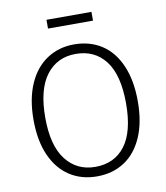

<svg xmlns="http://www.w3.org/2000/svg" viewBox="-93 -926 876 1013"><g transform="rotate(-10 345.5 -419.0)"><path d="M625 -342Q625 -231 590.5 -151.5Q556 -72 493 -30.5Q430 11 345 11Q262 11 199 -30Q136 -71 101 -150Q66 -229 66 -341Q66 -452 101 -532Q136 -612 199.5 -654Q263 -696 345 -696Q429 -696 492 -655.5Q555 -615 590 -535Q625 -455 625 -342ZM129 -341Q129 -192 187.5 -116Q246 -40 345 -40Q448 -40 505 -115.5Q562 -191 562 -342Q562 -494 504.5 -569.5Q447 -645 345 -645Q245 -645 187 -568.5Q129 -492 129 -341ZM225 -802V-849H466V-802Z"/></g></svg>

Font: Statis Sans Light
Style: Regular
Weight: 300
Designer: bBox Type GmbH
Foundry: bBox Type GmbH
Version: Version 1.000